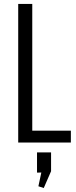

<svg xmlns="http://www.w3.org/2000/svg" viewBox="-20 -720 385 970"><path d="M128 -60H338V0H72V-700H143V-13ZM238 50V145L201 230L174 221L200 99L234 151L167 152V50Z"/></svg>

Font: Pathway Extreme Condensed Light
Style: Regular
Weight: 300
Width: 3
Version: Version 1.001;gftools[0.9.26]